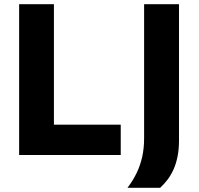

<svg xmlns="http://www.w3.org/2000/svg" viewBox="-20 -733 940 908"><path d="M70.5 0Q70.5 -57.5 70.5 -111.5Q70.5 -165.5 70.5 -232.5V-474.5Q70.5 -543.5 70.5 -599Q70.5 -654.5 70.5 -713H235Q235 -654.5 235 -599Q235 -543.5 235 -474.5V-259Q235 -192 235 -138Q235 -84 235 -26.5L178 -143.5H317.5Q369.5 -143.5 408.8 -143.5Q448 -143.5 481.8 -143.5Q515.5 -143.5 551 -143.5V0ZM583 155Q609.5 120 626.8 83.8Q644 47.5 652.8 7.5Q661.5 -32.5 661.5 -79V-318V-474.5Q661.5 -543.5 661.5 -599Q661.5 -654.5 661.5 -713H826.5Q826.5 -654.5 826.5 -599Q826.5 -543.5 826.5 -474.5V-330Q826.5 -261.5 826.5 -196Q826.5 -130.5 826.5 -69Q826.5 -27.5 819.8 6.5Q813 40.5 801 67.5Q789 94.5 772.8 116Q756.5 137.5 737.5 155Z"/></svg>

Font: Commissioner Thin
Style: Bold
Weight: 700
Version: Version 1.001;gftools[0.9.23]